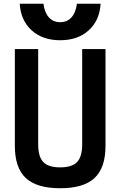

<svg xmlns="http://www.w3.org/2000/svg" viewBox="-20 -991 640 1021"><path d="M300 10Q175 10 117 -44.5Q59 -99 59 -215V-730H183V-224Q183 -158 210 -129.5Q237 -101 300 -101Q363 -101 390 -129.5Q417 -158 417 -224V-730H541V-215Q541 -99 483 -44.5Q425 10 300 10ZM300 -777Q206 -777 148 -830Q90 -883 85 -971H211Q217 -924 240 -898.5Q263 -873 300 -873Q337 -873 360 -898.5Q383 -924 389 -971H515Q510 -883 452 -830Q394 -777 300 -777Z"/></svg>

Font: M PLUS Code Latin Expanded SemiBold
Style: Regular
Weight: 600
Width: 7
Designer: Coji Morishita
Foundry: UNDERFOREST DESIGN
Version: Version 1.002; ttfautohint (v1.8.3)